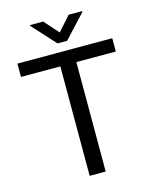

<svg xmlns="http://www.w3.org/2000/svg" viewBox="-131 -987 859 1074"><g transform="rotate(-15 298.5 -450.5)"><path d="M345.2 -710.9V0H252.4V-710.9ZM573.7 -710.9V-633.8H24.4V-710.9ZM224.6 -900.9 298.3 -817.9 372.1 -900.9H450.2V-896L326.2 -762.2H270.5L148.4 -896V-900.9Z"/></g></svg>

Font: RobotoDEMO
Style: Regular
Weight: 400
Designer: Christian Robertson
Foundry: Google
Version: Version 2.136